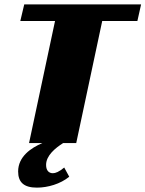

<svg xmlns="http://www.w3.org/2000/svg" viewBox="-20 -655 666 879"><path d="M626 -635H91L73 -559H232L113 0H174C122 22 63 62 63 130C63 180 90 204 149 204C199 204 257 187 297 154L274 112C250 132 234 138 222 138C205 138 191 127 191 100C191 57 233 23 269 0H329L448 -559H609Z"/></svg>

Font: Racing Sans One
Style: Regular
Weight: 400
Designer: Pablo Impallari, Rodrigo Fuenzalida
Foundry: Pablo Impallari, Rodrigo Fuenzalida
Version: Version 1.001